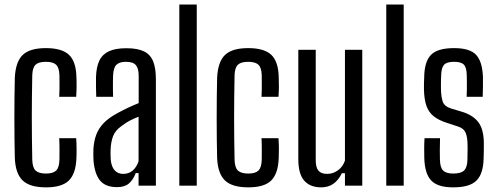

<svg xmlns="http://www.w3.org/2000/svg" viewBox="-20 -820 2192 848"><path d="M241.5 -392.5Q242.5 -408 242.8 -425.8Q243 -443.5 242.8 -459.8Q242.5 -476 242.5 -487.5Q241.5 -521.5 227.8 -534.2Q214 -547 182.5 -547Q151 -547 137.2 -534.2Q123.5 -521.5 122.5 -487.5Q121.5 -436.5 121 -390.8Q120.5 -345 120.5 -300.8Q120.5 -256.5 121 -211Q121.5 -165.5 122.5 -114.5Q123.5 -79.5 137.5 -66.5Q151.5 -53.5 183.5 -53.5Q214 -53.5 227.8 -66.5Q241.5 -79.5 242.5 -114.5Q242.5 -133 242.8 -156.8Q243 -180.5 241.5 -209.5H316.5Q318 -189 318.2 -165Q318.5 -141 317.5 -121.5Q315 -53 284.2 -22.8Q253.5 7.5 183.5 7.5Q112 7.5 80.2 -22.8Q48.5 -53 45.5 -121.5Q44.5 -159 44 -204.8Q43.5 -250.5 43.5 -298.8Q43.5 -347 44 -393Q44.5 -439 45.5 -477.5Q49 -547.5 80.5 -577.5Q112 -607.5 182.5 -607.5Q253.5 -607.5 284.8 -577.8Q316 -548 317.5 -480Q318.5 -461 318.2 -437Q318 -413 316.5 -392.5Z M497 6.5Q446 6.5 422 -22.5Q398 -51.5 393 -110.5Q392.5 -123 392.2 -136Q392 -149 392.5 -160.5Q394.5 -196.5 405 -224.8Q415.5 -253 438 -276.5Q460.5 -300 500 -321Q522 -333 545.2 -344Q568.5 -355 592.5 -364.5V-485.5Q592.5 -517.5 580.2 -532.2Q568 -547 536 -547Q508 -547 494.5 -534.2Q481 -521.5 479.5 -487.5Q479 -476.5 478.8 -459.2Q478.5 -442 478.8 -424Q479 -406 479.5 -392.5H405Q404.5 -410 404 -435.2Q403.5 -460.5 404 -480.5Q405.5 -525 419.2 -553Q433 -581 462 -594Q491 -607 538.5 -607Q587.5 -607 616 -593Q644.5 -579 656.5 -548.8Q668.5 -518.5 668.5 -470V0H592V-55.5H579.5Q568 -25.5 549.2 -9.5Q530.5 6.5 497 6.5ZM524 -52Q548.5 -52 565.5 -66.2Q582.5 -80.5 592 -107.5V-304.5Q575 -298 556.8 -289Q538.5 -280 517.5 -264Q489 -244 479.5 -218.8Q470 -193.5 468.5 -160.5Q468 -151.5 468.2 -139.8Q468.5 -128 469 -116Q471.5 -85 485.8 -68.5Q500 -52 524 -52Z M772 0V-800H849V0Z M1135 -392.5Q1136 -408 1136.2 -425.8Q1136.5 -443.5 1136.2 -459.8Q1136 -476 1136 -487.5Q1135 -521.5 1121.2 -534.2Q1107.5 -547 1076 -547Q1044.5 -547 1030.8 -534.2Q1017 -521.5 1016 -487.5Q1015 -436.5 1014.5 -390.8Q1014 -345 1014 -300.8Q1014 -256.5 1014.5 -211Q1015 -165.5 1016 -114.5Q1017 -79.5 1031 -66.5Q1045 -53.5 1077 -53.5Q1107.5 -53.5 1121.2 -66.5Q1135 -79.5 1136 -114.5Q1136 -133 1136.2 -156.8Q1136.5 -180.5 1135 -209.5H1210Q1211.5 -189 1211.8 -165Q1212 -141 1211 -121.5Q1208.5 -53 1177.8 -22.8Q1147 7.5 1077 7.5Q1005.5 7.5 973.8 -22.8Q942 -53 939 -121.5Q938 -159 937.5 -204.8Q937 -250.5 937 -298.8Q937 -347 937.5 -393Q938 -439 939 -477.5Q942.5 -547.5 974 -577.5Q1005.5 -607.5 1076 -607.5Q1147 -607.5 1178.2 -577.8Q1209.5 -548 1211 -480Q1212 -461 1211.8 -437Q1211.5 -413 1210 -392.5Z M1399 7.5Q1350 7.5 1323.8 -22Q1297.5 -51.5 1297.5 -118V-600H1374.5V-112.5Q1374.5 -80.5 1386.5 -66.2Q1398.5 -52 1425 -52Q1450.5 -52 1472.2 -67.5Q1494 -83 1503.5 -110.5V-600H1580V0H1503.5V-55H1490Q1474.5 -23.5 1452 -8Q1429.5 7.5 1399 7.5Z M1686 0V-800H1763V0Z M1981.5 7.5Q1913 7.5 1884.5 -22.8Q1856 -53 1854 -121.5Q1853.5 -141 1853.5 -165Q1853.5 -189 1855 -209.5H1923.5Q1922.5 -180.5 1922.5 -156.8Q1922.5 -133 1923 -114.5Q1924 -79.5 1937.5 -66.5Q1951 -53.5 1981.5 -53.5Q2015 -53.5 2029.2 -66.5Q2043.5 -79.5 2044.5 -114.5Q2044.5 -129 2044.8 -139Q2045 -149 2045.2 -158.8Q2045.5 -168.5 2045 -181.5Q2044.5 -216 2036.2 -234.5Q2028 -253 2003.5 -261L1953.5 -277.5Q1917.5 -289 1895.5 -306.5Q1873.5 -324 1863.5 -352.2Q1853.5 -380.5 1852.5 -424.5Q1852 -438.5 1852.5 -450.8Q1853 -463 1853.5 -477Q1854 -547 1883 -577.2Q1912 -607.5 1985.5 -607.5Q2055 -607.5 2082.8 -577.8Q2110.5 -548 2113 -480Q2113 -461 2113 -437Q2113 -413 2112 -392.5H2041Q2042 -408 2042 -425.8Q2042 -443.5 2042 -459.8Q2042 -476 2041.5 -487.5Q2041 -521.5 2029 -534.2Q2017 -547 1985.5 -547Q1953.5 -547 1941.5 -534.2Q1929.5 -521.5 1928.5 -487.5Q1928 -471 1927.5 -459.5Q1927 -448 1927.5 -430Q1928 -395 1934.8 -373Q1941.5 -351 1970 -341.5L2016.5 -327.5Q2067.5 -313 2092.2 -281Q2117 -249 2117 -185Q2117 -170 2116.8 -152.5Q2116.5 -135 2116 -120Q2114.5 -52.5 2084.5 -22.5Q2054.5 7.5 1981.5 7.5Z"/></svg>

Font: Big Shoulders Display Thin Medium
Style: Regular
Weight: 500
Version: Version 2.002